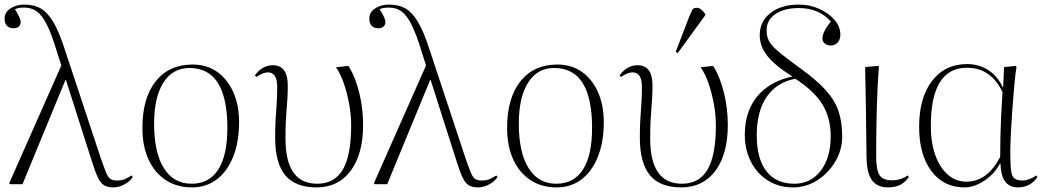

<svg xmlns="http://www.w3.org/2000/svg" viewBox="-20 -802 4552 836"><path d="M553 -38 558 -31Q546 -12 521.5 1Q497 14 474 14Q450 14 434.5 5.5Q419 -3 407 -27.5Q395 -52 380 -100L267 -454H265L78 0H24L20 -4L247 -517L226 -583Q204 -655 183.5 -695.5Q163 -736 140 -752.5Q117 -769 85 -769Q60 -769 45 -762Q70 -723 70 -706Q70 -694 62 -686.5Q54 -679 40 -679Q0 -679 0 -722Q0 -748 25 -765Q50 -782 86 -782Q129 -782 158.5 -764.5Q188 -747 212.5 -705.5Q237 -664 261 -590L418 -116Q433 -72 442 -50.5Q451 -29 461.5 -22.5Q472 -16 489 -16Q512 -16 526 -23Q540 -30 553 -38Z M816 14Q750 14 701.5 -18Q653 -50 626.5 -108Q600 -166 600 -245Q600 -375 658 -448Q716 -521 819 -521Q880 -521 925 -489.5Q970 -458 995.5 -401.5Q1021 -345 1021 -270Q1021 -184 995.5 -120Q970 -56 924 -21Q878 14 816 14ZM814 -2Q891 -2 930.5 -64Q970 -126 970 -245Q970 -506 805 -506Q732 -506 691.5 -442.5Q651 -379 651 -263Q651 -138 693.5 -70Q736 -2 814 -2Z M1358 14Q1266 14 1222 -39Q1178 -92 1178 -203Q1178 -247 1180 -281Q1182 -315 1184.5 -348.5Q1187 -382 1187 -424Q1187 -487 1146 -487Q1126 -487 1096 -467L1090 -474Q1122 -518 1168 -518Q1233 -518 1233 -430Q1233 -399 1231.5 -374.5Q1230 -350 1228 -326Q1226 -302 1224.5 -272Q1223 -242 1223 -199Q1223 -2 1361 -2Q1437 -2 1473 -64Q1509 -126 1509 -256Q1509 -301 1500.5 -348Q1492 -395 1477.5 -437.5Q1463 -480 1443 -509L1496 -515L1500 -511Q1529 -462 1545 -395Q1561 -328 1561 -258Q1561 -131 1507 -58.5Q1453 14 1358 14Z M2141 -38 2146 -31Q2134 -12 2109.5 1Q2085 14 2062 14Q2038 14 2022.5 5.5Q2007 -3 1995 -27.5Q1983 -52 1968 -100L1855 -454H1853L1666 0H1612L1608 -4L1835 -517L1814 -583Q1792 -655 1771.5 -695.5Q1751 -736 1728 -752.5Q1705 -769 1673 -769Q1648 -769 1633 -762Q1658 -723 1658 -706Q1658 -694 1650 -686.5Q1642 -679 1628 -679Q1588 -679 1588 -722Q1588 -748 1613 -765Q1638 -782 1674 -782Q1717 -782 1746.5 -764.5Q1776 -747 1800.5 -705.5Q1825 -664 1849 -590L2006 -116Q2021 -72 2030 -50.5Q2039 -29 2049.5 -22.5Q2060 -16 2077 -16Q2100 -16 2114 -23Q2128 -30 2141 -38Z M2404 14Q2338 14 2289.5 -18Q2241 -50 2214.5 -108Q2188 -166 2188 -245Q2188 -375 2246 -448Q2304 -521 2407 -521Q2468 -521 2513 -489.5Q2558 -458 2583.5 -401.5Q2609 -345 2609 -270Q2609 -184 2583.5 -120Q2558 -56 2512 -21Q2466 14 2404 14ZM2402 -2Q2479 -2 2518.5 -64Q2558 -126 2558 -245Q2558 -506 2393 -506Q2320 -506 2279.5 -442.5Q2239 -379 2239 -263Q2239 -138 2281.5 -70Q2324 -2 2402 -2Z M2946 14Q2854 14 2810 -39Q2766 -92 2766 -203Q2766 -247 2768 -281Q2770 -315 2772.5 -348.5Q2775 -382 2775 -424Q2775 -487 2734 -487Q2714 -487 2684 -467L2678 -474Q2710 -518 2756 -518Q2821 -518 2821 -430Q2821 -399 2819.5 -374.5Q2818 -350 2816 -326Q2814 -302 2812.5 -272Q2811 -242 2811 -199Q2811 -2 2949 -2Q3025 -2 3061 -64Q3097 -126 3097 -256Q3097 -301 3088.5 -348Q3080 -395 3065.5 -437.5Q3051 -480 3031 -509L3084 -515L3088 -511Q3117 -462 3133 -395Q3149 -328 3149 -258Q3149 -131 3095 -58.5Q3041 14 2946 14ZM2931 -571 2922 -576 2982 -732Q2990 -751 2994.5 -759.5Q2999 -768 3014 -768Q3023 -768 3031.5 -762Q3040 -756 3051 -741V-736Z M3432 14Q3372 14 3324.5 -15.5Q3277 -45 3250 -97Q3223 -149 3223 -215Q3223 -316 3276.5 -381.5Q3330 -447 3430 -469Q3355 -516 3321.5 -558Q3288 -600 3288 -649Q3288 -709 3335 -745.5Q3382 -782 3459 -782Q3506 -782 3547 -763.5Q3588 -745 3613.5 -715.5Q3639 -686 3639 -651Q3639 -630 3627.5 -617Q3616 -604 3597 -604Q3581 -604 3571 -612.5Q3561 -621 3561 -634Q3561 -664 3598 -708Q3545 -767 3459 -767Q3395 -767 3356.5 -741Q3318 -715 3318 -671Q3318 -652 3323 -636Q3328 -620 3343 -603Q3358 -586 3387 -563Q3416 -540 3464 -505Q3535 -454 3574.5 -410.5Q3614 -367 3630.5 -319.5Q3647 -272 3647 -208Q3647 -149 3617 -98.5Q3587 -48 3538.5 -17Q3490 14 3432 14ZM3439 -2Q3510 -2 3553.5 -58.5Q3597 -115 3597 -209Q3597 -289 3561 -347.5Q3525 -406 3443 -459Q3362 -444 3318.5 -380.5Q3275 -317 3275 -213Q3275 -110 3317.5 -56Q3360 -2 3439 -2Z M3847 14Q3798 14 3775.5 -19Q3753 -52 3753 -122Q3753 -132 3752.5 -162Q3752 -192 3751.5 -233.5Q3751 -275 3750.5 -320Q3750 -365 3749 -405.5Q3748 -446 3747.5 -474.5Q3747 -503 3747 -510L3803 -515L3807 -511Q3804 -477 3801 -415Q3798 -353 3796.5 -276.5Q3795 -200 3795 -122Q3795 -62 3809.5 -39.5Q3824 -17 3863 -17Q3903 -17 3932 -38L3937 -31Q3908 14 3847 14Z M4180 14Q4089 14 4035.5 -57Q3982 -128 3982 -250Q3982 -376 4038 -449.5Q4094 -523 4191 -523Q4243 -523 4283.5 -496.5Q4324 -470 4346 -422H4348L4352 -510L4402 -515L4406 -511Q4401 -480 4396.5 -431Q4392 -382 4388 -327.5Q4384 -273 4381.5 -222.5Q4379 -172 4379 -136Q4379 -84 4382.5 -58.5Q4386 -33 4398 -24.5Q4410 -16 4433 -16Q4446 -16 4462 -22Q4478 -28 4492 -38L4497 -31Q4484 -10 4461.5 2Q4439 14 4413 14Q4376 14 4357 -11Q4338 -36 4336 -90H4334Q4319 -60 4293 -36.5Q4267 -13 4237.5 0.5Q4208 14 4180 14ZM4188 -11Q4279 -11 4335 -119Q4335 -169 4336 -209Q4337 -249 4339 -293.5Q4341 -338 4345 -401Q4295 -507 4190 -507Q4033 -507 4033 -254Q4033 -181 4052.5 -126.5Q4072 -72 4107 -41.5Q4142 -11 4188 -11Z"/></svg>

Font: Display Extralight
Style: Regular
Weight: 200
Designer: Latin by Veronika Burian and Jose Scaglione. Greek by Irene Vlachou. Cyrillic by Vera Evstafieva.
Foundry: TypeTogether
Version: Version 3.002